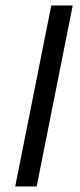

<svg xmlns="http://www.w3.org/2000/svg" viewBox="-20 -676 289 696"><path d="M35.1 0 165.9 -656.3H243.7L112.9 0Z"/></svg>

Font: Source Sans 3 VF
Style: Italic
Weight: 200
Italic angle: -11°
Designer: Paul D. Hunt
Foundry: Adobe Systems Incorporated
Version: Version 3.042;hotconv 1.0.118;makeotfexe 2.5.65603